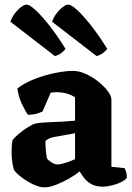

<svg xmlns="http://www.w3.org/2000/svg" viewBox="-20 -806 572 829"><path d="M172 3Q150 3 122 -10.5Q94 -24 71 -42Q48 -60 40 -73Q30 -106 30 -154Q30 -167 31 -179Q32 -191 34 -201Q43 -213 61.5 -228.5Q80 -244 100 -256.5Q120 -269 131 -272Q141 -275 169 -277Q197 -279 228 -280Q240 -280 243.5 -280.5Q247 -281 251 -281Q255 -281 266 -282Q277 -283 304 -285V-386Q287 -397 266.5 -402.5Q246 -408 225 -408Q211 -408 199 -406L164 -325Q157 -321 140.5 -316Q124 -311 101 -310Q90 -325 75 -356Q60 -387 55 -424Q87 -449 132 -466Q177 -483 221 -491.5Q265 -500 294 -500Q321 -500 350 -487Q379 -474 404 -454Q429 -434 445 -413Q461 -392 461 -377V-86L518 -80Q521 -75 524.5 -63.5Q528 -52 528 -38Q519 -27 500.5 -18.5Q482 -10 461.5 -5Q441 0 425 0Q395 0 375.5 -10.5Q356 -21 344 -36.5Q332 -52 324 -66Q306 -51 278 -35Q250 -19 221.5 -8Q193 3 172 3ZM229 -96Q241 -96 264.5 -103.5Q288 -111 304 -119V-231Q296 -229 285 -227Q274 -225 261 -223Q236 -219 213 -214.5Q190 -210 176 -197Q176 -184 177.5 -160.5Q179 -137 183 -122Q189 -113 203 -104.5Q217 -96 229 -96ZM217 -564 25 -712Q31 -731 44 -748Q57 -765 71 -775.5Q85 -786 95 -786Q108 -786 134 -762Q160 -738 193.5 -695.5Q227 -653 263 -595Q258 -588 246 -578Q234 -568 217 -564ZM397 -564 205 -712Q211 -731 224 -748Q237 -765 251 -775.5Q265 -786 275 -786Q288 -786 314 -762Q340 -738 373.5 -695.5Q407 -653 443 -595Q438 -588 426 -578Q414 -568 397 -564Z"/></svg>

Font: Texturina 72pt Black
Style: Regular
Weight: 900
Designer: Guillermo Torres Carreño
Foundry: Omnibus-Type
Version: Version 1.002; ttfautohint (v1.8.3)